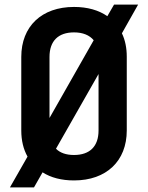

<svg xmlns="http://www.w3.org/2000/svg" viewBox="-20 -770 640 830"><path d="M473 -750 444 -700C407 -726 358 -740 300 -740C160 -740 72 -656 72 -524V-206C72 -163 81 -125 99 -93L23 40H127L164 -25C200 -2 246 10 300 10C440 10 528 -74 528 -206V-525C528 -563 521 -597 507 -626L577 -750ZM194 -524C194 -593 232 -630 300 -630C338 -630 367 -618 385 -596L194 -260ZM406 -206C406 -137 368 -100 300 -100C266 -100 240 -109 222 -127L406 -450Z"/></svg>

Font: Tekne LDO
Style: Bold
Weight: 700
Monospace: yes
Designer: Alessio Laiso, Mario Rullo, Paolo Rosset
Foundry: Alessio Laiso
Version: Version 1.000;hotconv 1.0.109;makeotfexe 2.5.65596